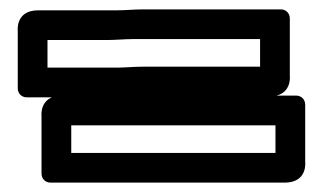

<svg xmlns="http://www.w3.org/2000/svg" viewBox="-20 -529 692 412"><path d="M286.3 -385.9C268.2 -385.9 245.8 -383.9 233.3 -383.9L81.9 -383.9V-443.1H208.7C226.7 -443.1 248.8 -445.1 263.7 -445.1H538.1V-385.9ZM261.7 -322.1H557.7C607.5 -322.1 601.9 -366.3 601.9 -366.3L601.9 -489.3C601.9 -500 594.4 -508.9 582.3 -508.9L288.3 -508.9C269.6 -508.9 247.2 -506.9 233.3 -506.9H62.3C12.5 -506.9 18.1 -462.7 18.1 -462.7L18.1 -339.7C18.1 -329 25.6 -320.1 37.7 -320.1H208.7C225.5 -320.1 247.5 -322.1 261.7 -322.1ZM132.9 -200.9V-260.1H571.1V-200.9ZM69.1 -156.7C69.1 -146 76.6 -137.1 88.7 -137.1L590.7 -137.1C640.5 -137.1 634.9 -181.3 634.9 -181.3V-304.3C634.9 -315 627.4 -323.9 615.3 -323.9L113.3 -323.9C63.5 -323.9 69.1 -279.7 69.1 -279.7Z"/></svg>

Font: Tape
Style: Regular
Weight: 500
Foundry: Cannot Into Space Fonts
Version: Version 0.97